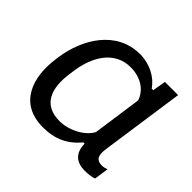

<svg xmlns="http://www.w3.org/2000/svg" viewBox="-138 -712 890 890"><g transform="rotate(45 307.0 -267.0)"><path d="M235.4 9.8C314 9.8 370.1 -16.6 418 -73.7H425.8C426.8 -10.3 462.4 15.1 515.1 15.1C531.2 15.1 559.6 13.2 574.7 5.9L585 -64.5C574.2 -60.5 564 -58.1 554.2 -58.1C516.1 -58.1 507.8 -81.5 513.7 -124.5L573.2 -539.1H486.8L475.6 -473.6H465.8C435.5 -517.6 379.9 -548.8 314.5 -548.8C159.7 -548.8 76.2 -407.2 56.6 -271.5L54.7 -256.3C35.2 -119.6 79.1 9.8 235.4 9.8ZM270 -64.9C162.1 -64.9 133.3 -145.5 148.4 -252L151.9 -277.3C167 -382.8 221.2 -475.1 326.7 -475.1C398.9 -475.1 445.3 -436 459.5 -390.6L425.3 -149.4C403.8 -104.5 333.5 -64.9 270 -64.9Z"/></g></svg>

Font: Winston
Style: Italic
Weight: 400
Italic angle: -8.13011°
Designer: Vernon Adams, Kim Jin-seong, David Berlow, Cristiano Sobral
Foundry: The Winston Project Authors
Version: Version 3.004